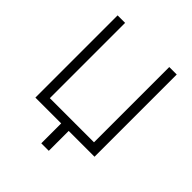

<svg xmlns="http://www.w3.org/2000/svg" viewBox="-243 -876 1201 1201"><g transform="rotate(45 358.0 -275.5)"><path d="M96.6 0V-727.3H163V-61.4H553.6V-727.3H619.7V0H391.3V176.1H324.9V0Z"/></g></svg>

Font: Inter Zeller Light
Style: Regular
Weight: 300
Designer: Rasmus Andersson; Joe Bland
Foundry: zeller
Version: Version 3.015;git-dec3a8cb1